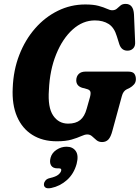

<svg xmlns="http://www.w3.org/2000/svg" viewBox="-20 -734 736 1011"><path d="M429 -710.5Q472 -710.5 499.2 -703Q526.5 -695.5 543 -687.8Q559.5 -680 570.5 -680Q586 -680 595.2 -688.2Q604.5 -696.5 614.5 -705Q624.5 -713.5 641.5 -713.5Q682.5 -713.5 685.5 -658L691.5 -514.5Q693 -492 682.5 -480.5Q672 -469 657 -467.5Q621 -464 608.5 -500.5L595 -543.5Q581.5 -589 552 -607.8Q522.5 -626.5 479.5 -626.5Q416 -626.5 362.8 -578.8Q309.5 -531 275.8 -448Q242 -365 237.5 -259.5Q231 -168.5 259.8 -125.8Q288.5 -83 339 -83Q379 -83 402.2 -101.8Q425.5 -120.5 436.5 -161.5L453.5 -221.5Q459 -242 455.8 -251.5Q452.5 -261 438 -265L412 -272Q381.5 -282 381.5 -311.5Q382 -332 394.5 -344.5Q407 -357 431 -357H654Q679 -357 687.2 -345.8Q695.5 -334.5 695.5 -317Q695.5 -300.5 685.5 -289.2Q675.5 -278 663.5 -271.5L647 -263.5Q628.5 -254.5 621.5 -227.5L572 -46Q563.5 -13 550.8 0.5Q538 14 517.5 14Q500 14 488 4Q476 -6 465.2 -16Q454.5 -26 439.5 -26Q426.5 -26 407 -17Q387.5 -8 356.8 1Q326 10 279 10Q204 10 150.2 -23.8Q96.5 -57.5 69.5 -120.5Q42.5 -183.5 47 -271Q50.5 -364.5 81.5 -444.5Q112.5 -524.5 164.8 -584.2Q217 -644 284.8 -677.2Q352.5 -710.5 429 -710.5ZM282.5 152.5Q258.5 152.5 249 137Q239.5 121.5 246.5 96Q253.5 70.5 278 54.5Q302.5 38.5 330.5 38.5Q363 38.5 379 61.5Q395 84.5 383.5 129Q369 181.5 332.5 214Q296 246.5 249.5 256Q227.5 260 218.8 253.2Q210 246.5 211.5 234.5Q212.5 224.5 220 215.8Q227.5 207 243.5 203.5Q274 196.5 286.8 186Q299.5 175.5 302 165Q305.5 152.5 291 152.5Z"/></svg>

Font: Fraunces 144pt S100
Style: Bold Italic
Weight: 700
Italic angle: -16°
Version: Version 1.000; ttfautohint (v1.8.3)